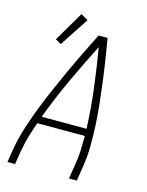

<svg xmlns="http://www.w3.org/2000/svg" viewBox="-122 -892 743 968"><g transform="rotate(15 250.0 -408.5)"><path d="M13 0 25 -74Q35 -131 53 -187Q71 -243 92.5 -298.5Q114 -354 138 -409Q162 -464 187 -518.5Q212 -573 238.5 -627Q265 -681 292 -735H339Q348 -681 356.5 -627Q365 -573 372 -518.5Q379 -464 385 -409Q391 -354 394 -298.5Q397 -243 396.5 -186.5Q396 -130 387 -74L375 0H334L346 -74Q353 -112 354.5 -151Q356 -190 356 -228H108Q94 -190 83 -151.5Q72 -113 65 -74L53 0ZM355 -265Q351 -370 338 -473.5Q325 -577 308 -679Q256 -577 208 -473.5Q160 -370 121 -265ZM119 -644 89 -661 181 -817 218 -795Z"/></g></svg>

Font: Iosevka Curly XLtObl
Style: Regular
Weight: 200
Italic angle: -9°
Monospace: yes
Designer: Belleve Invis
Foundry: Belleve Invis
Version: Version 11.1.0; ttfautohint (v1.8.3)